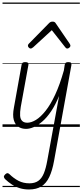

<svg xmlns="http://www.w3.org/2000/svg" viewBox="-20 -1009 655 1527"><path d="M187 16Q152 16 126 -1Q100 -18 89.5 -55.5Q79 -93 91 -155L152 -495Q154 -506 160.5 -510.5Q167 -515 181 -515Q196 -515 202.5 -509.5Q209 -504 206 -493L145 -158Q138 -116 140 -88.5Q142 -61 156.5 -47Q171 -33 197 -33Q229 -33 266 -55.5Q303 -78 342.5 -127.5Q382 -177 419 -256.5Q456 -336 488 -449L495 -495Q497 -506 503.5 -510.5Q510 -515 523 -515Q540 -515 545 -509Q550 -503 548 -492L410 270Q396 348 372 398.5Q348 449 309 473.5Q270 498 210 498Q171 498 137 487.5Q103 477 74 458Q45 439 20 415Q12 406 11 397.5Q10 389 21 378Q32 368 39 368Q46 368 55 376Q90 410 128 429.5Q166 449 214 449Q257 449 284.5 429.5Q312 410 328.5 370Q345 330 356 268L450 -246Q420 -173 386 -123Q352 -73 316.5 -42.5Q281 -12 248 2Q215 16 187 16ZM224 -623Q216 -623 209 -630.5Q202 -638 202 -646Q202 -650 203.5 -653.5Q205 -657 209 -661L370 -825Q377 -832 383.5 -834.5Q390 -837 399 -837Q407 -837 413 -834Q419 -831 423 -824L535 -660Q538 -655 539 -651.5Q540 -648 540 -645Q540 -637 531.5 -630Q523 -623 516 -623Q510 -623 506 -626Q502 -629 499 -633L392 -769L244 -633Q238 -629 233.5 -626Q229 -623 224 -623ZM0 469H615V479H0ZM0 -20H615V0H0ZM0 -505H615V-500H0ZM0 -989H615V-979H0Z"/></svg>

Font: Playwrite DE VA Guides
Style: Regular
Weight: 400
Designer: Veronika Burian, José Scaglione
Foundry: TypeTogether
Version: Version 1.003